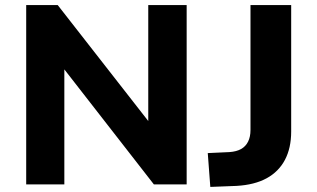

<svg xmlns="http://www.w3.org/2000/svg" viewBox="-20 -725 1247 755"><path d="M83 0V-705H207L574 -235H563V-705H714V0H585L223 -465H233V0ZM807 10 797 -123 883 -127Q910 -129 928 -139Q946 -149 955.5 -168Q965 -187 965 -214V-705H1125V-208Q1125 -143 1100.5 -96.5Q1076 -50 1028.5 -24Q981 2 910 6Z"/></svg>

Font: Nunito Sans 9pt ExtraBold
Style: Regular
Weight: 800
Version: Version 3.101;gftools[0.9.27]